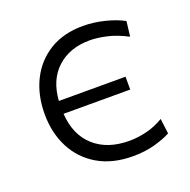

<svg xmlns="http://www.w3.org/2000/svg" viewBox="-99 -602 701 709"><g transform="rotate(-20 252.0 -248.0)"><path d="M308.5 9.5Q228 9.5 171 -24Q114 -57.5 84 -115.8Q54 -174 54 -248Q54 -322.5 83 -380.8Q112 -439 166.5 -472.5Q221 -506 297.5 -506Q340 -506 382.8 -495.2Q425.5 -484.5 455.5 -468L448.5 -409Q405 -431.5 368.2 -439.5Q331.5 -447.5 303 -447.5Q224.5 -447.5 175 -402.5Q125.5 -357.5 120 -276H382V-225.5H120Q125.5 -141.5 177.2 -95Q229 -48.5 315 -48.5Q349 -48.5 384 -57.2Q419 -66 450.5 -85L458 -25.5Q433 -12 394.5 -1.2Q356 9.5 308.5 9.5Z"/></g></svg>

Font: Commissioner Light
Style: Regular
Weight: 300
Designer: Kostas Bartsokas
Foundry: Kostas Bartsokas
Version: Version 1.000; ttfautohint (v1.8.3)